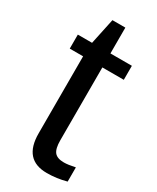

<svg xmlns="http://www.w3.org/2000/svg" viewBox="-172 -699 622 760"><g transform="rotate(30 139.0 -319.0)"><path d="M271 -4Q227 8 182 8Q76 8 76 -112V-464H15V-528H80L105 -646H164V-528H262V-464H164V-131Q164 -93 176.5 -77.5Q189 -62 220 -62Q239 -62 271 -69Z"/></g></svg>

Font: Libra Sans
Style: Regular
Weight: 400
Foundry: Context Ltd
Version: Version 1.000; ttfautohint (v1.3)